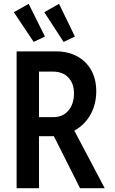

<svg xmlns="http://www.w3.org/2000/svg" viewBox="-20 -990 606 1010"><path d="M149.4 -273.4V-374H262.2Q310.5 -374 339.8 -408.4Q369.1 -442.9 369.1 -498.5Q369.1 -551.3 339.6 -582.3Q310.1 -613.3 258.3 -613.3H149.4V-719.7H276.4Q337.4 -719.7 385 -694.3Q432.6 -668.9 459.5 -621.8Q486.3 -574.7 486.3 -509.8Q486.3 -442.4 457 -388.9Q427.7 -335.4 374 -304.4Q320.3 -273.4 247.6 -273.4ZM67.4 0V-719.7H185.1V0ZM400.9 0 254.4 -291.5 339.8 -361.8 530.8 0ZM157.2 -769.5 52.7 -925.8 130.9 -969.7 216.3 -797.9ZM314.5 -769.5 212.9 -925.8 290.5 -969.7 374 -797.9Z"/></svg>

Font: Reddit Sans Condensed SemiBold
Style: Regular
Weight: 600
Designer: Stephen Hutchings
Foundry: Reddit
Version: Version 1.014